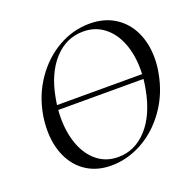

<svg xmlns="http://www.w3.org/2000/svg" viewBox="-117 -754 886 883"><g transform="rotate(-20 326.0 -312.0)"><path d="M92 -335H598V-312H92ZM60 -241Q60 -276 66 -313Q82 -406 132.5 -479.5Q183 -553 255.5 -594.5Q328 -636 410 -636Q481 -636 532.5 -603.5Q584 -571 611 -514.5Q638 -458 638 -386Q638 -348 631 -313Q614 -218 561.5 -143.5Q509 -69 435.5 -28.5Q362 12 283 12Q214 12 163.5 -20.5Q113 -53 86.5 -110.5Q60 -168 60 -241ZM549 -260Q559 -309 559 -358Q559 -431 536.5 -488.5Q514 -546 471 -579Q428 -612 370 -612Q286 -612 226.5 -546Q167 -480 147 -366Q138 -318 138 -272Q138 -199 160 -140.5Q182 -82 224.5 -48Q267 -14 326 -14Q408 -14 467.5 -79Q527 -144 549 -260Z"/></g></svg>

Font: Cormorant Garamond Medium
Style: Italic
Weight: 500
Italic angle: -10°
Designer: Christian Thalmann (Catharsis Fonts)
Foundry: Catharsis Fonts
Version: Version 4.000